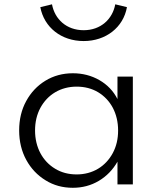

<svg xmlns="http://www.w3.org/2000/svg" viewBox="-20 -876 758 912"><path d="M377.5 -681C483 -681 566 -746 583 -842L527.5 -855.5C514.5 -785 458.5 -732.5 377.5 -732.5C295.5 -732.5 240 -785 227 -855.5L171.5 -842C189.5 -746 271 -681 377.5 -681ZM326 16C371.5 16 412.5 5 449.5 -17C486.5 -39 516 -69.5 538 -108V0H611V-512H538V-405.5C518.5 -444 489.5 -474 452 -495.5C414.5 -517 372.5 -528 326 -528C277.5 -528 234 -516 195.5 -492.5C157 -469 126.5 -436.5 104.5 -396C82 -355 71 -308.5 71 -256.5C71 -204 82.5 -157 105 -116C127.5 -75 158 -43 196.5 -19.5C235 4.5 278 16 326 16ZM344 -47.5C305.5 -47.5 271.5 -56.5 242 -74.5C182.5 -110 146.5 -175.5 146.5 -256C146.5 -296.5 155 -332.5 172 -364C206 -426.5 267.5 -464.5 344 -464.5C382.5 -464.5 416.5 -455.5 446 -438C505.5 -402 541 -337.5 541 -256C541 -215.5 532.5 -180 515.5 -148.5C481.5 -85.5 420.5 -47.5 344 -47.5Z"/></svg>

Font: Spartan
Style: Regular
Weight: 400
Designer: Matt Bailey, Mirko Velimirovic
Foundry: Matt Bailey
Version: Version 1.003